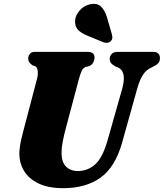

<svg xmlns="http://www.w3.org/2000/svg" viewBox="-20 -971 856 1003"><path d="M541 -235 619 -509.5Q643.5 -600 593.5 -620L583 -624Q565.5 -634 559.2 -642.5Q553 -651 553 -664.5Q553.5 -679 563.8 -689.5Q574 -700 594.5 -700H781Q798.5 -700 807 -691Q815.5 -682 815.5 -668Q815.5 -650 806.5 -640.5Q797.5 -631 781.5 -623.5L772.5 -619Q744.5 -607 727 -580.5Q709.5 -554 695.5 -503.5L618.5 -228Q582.5 -98.5 505.5 -43.2Q428.5 12 310.5 12Q232.5 12 181.5 -12.5Q130.5 -37 105.8 -78Q81 -119 81 -169Q81.5 -201 91.2 -243.2Q101 -285.5 110 -317.5L173.5 -559.5Q179.5 -581.5 177 -600Q174.5 -618.5 165.5 -624.5L149 -630Q137 -639.5 132.2 -646.8Q127.5 -654 127.5 -667.5Q128 -680.5 136.5 -690.2Q145 -700 160 -700H438Q474 -700 474 -669.5Q473.5 -656.5 467 -644.2Q460.5 -632 446.5 -626L428.5 -621.5Q413.5 -615.5 406.8 -601Q400 -586.5 392 -557.5L328.5 -318.5Q314 -265.5 307.8 -232.2Q301.5 -199 301.5 -175Q301 -126 324 -101.8Q347 -77.5 387.5 -77.5Q437.5 -77.5 476.5 -111.8Q515.5 -146 541 -235ZM539 -880 564.5 -792Q567 -782.5 566.8 -773.2Q566.5 -764 558.5 -756Q550.5 -748.5 539.2 -747.5Q528 -746.5 519.5 -750.5L437 -784.5Q403.5 -798 386.8 -816Q370 -834 372.5 -865.5Q374.5 -891.5 396.8 -917Q419 -942.5 452.5 -949Q488.5 -956 508.2 -936.2Q528 -916.5 539 -880Z"/></svg>

Font: Fraunces 72pt Soft Black
Style: Italic
Weight: 900
Italic angle: -16°
Version: Version 1.000;[b76b70a41]